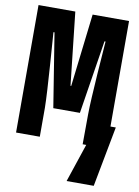

<svg xmlns="http://www.w3.org/2000/svg" viewBox="-100 -779 764 1059"><g transform="rotate(10 282.5 -249.5)"><path d="M28 0H161V-162C160 -261 137 -545 135 -581H141L207 -168H356L421 -580H427C425 -548 402 -260 402 -166L401 0H421L349 215H501L565 -123H535V-714H331L283 -306H279L234 -714H28Z"/></g></svg>

Font: Noto Sans Mono SemiCondensed ExtraBold
Style: Regular
Weight: 800
Width: 4
Designer: Monotype Design Team
Foundry: Monotype Imaging Inc.
Version: Version 2.014